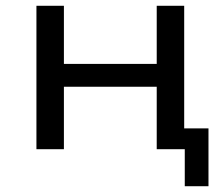

<svg xmlns="http://www.w3.org/2000/svg" viewBox="-20 -516 776 664"><path d="M619 128V0H522V-216H201V0H106V-496H201V-295H522V-496H617V-72H701V128Z"/></svg>

Font: Nunito Sans 7pt SemiExpanded
Style: Regular
Weight: 400
Width: 6
Designer: Vernon Adams
Foundry: Vernon Adams
Version: Version 3.101;gftools[0.9.27]